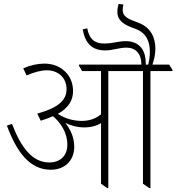

<svg xmlns="http://www.w3.org/2000/svg" viewBox="-20 -950 896 975"><path d="M238 -88C309 -88 357 -135 357 -204C357 -248 342 -287 312 -326C340 -312 373 -303 407 -303C442 -303 471 -311 493 -325V-17L524 5H530V-589H706V-17L738 5H744V-589H856V-595L839 -622H754C763 -647 769 -676 769 -702C769 -754 750 -811 679 -836C629 -854 603 -866 603 -900C603 -909 604 -918 607 -927L582 -930C578 -915 576 -903 576 -889C576 -845 611 -823 664 -805C727 -783 741 -735 741 -686C741 -666 738 -644 733 -622H720C720 -625 720 -628 720 -630C720 -705 679 -741 619 -741C580 -741 552 -729 509 -729C458 -729 433 -754 423 -806L400 -801C412 -732 446 -694 514 -694C556 -694 581 -708 623 -708C669 -708 698 -677 698 -623V-622H381V-616L397 -589H493V-370C467 -347 433 -336 394 -336C350 -336 306 -350 274 -372C328 -402 351 -441 351 -487C351 -523 339 -557 316 -581C289 -611 250 -627 206 -627C170 -627 135 -619 98 -603L115 -567C153 -583 187 -593 218 -593C276 -593 318 -555 318 -497C318 -440 274 -402 169 -373L187 -337C210 -344 231 -352 249 -360C289 -326 322 -276 322 -215C322 -161 288 -125 230 -125C144 -125 86 -202 41 -321L15 -312C64 -181 129 -88 238 -88Z"/></svg>

Font: Noto Serif Devanagari SemiCondensed ExtraLight
Style: Regular
Weight: 200
Width: 4
Designer: Universal Thirst, Indian Type Foundry and the Monotype Design Team
Foundry: Monotype Imaging Inc.
Version: Version 2.004